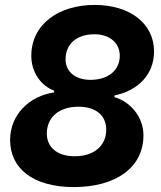

<svg xmlns="http://www.w3.org/2000/svg" viewBox="-20 -749 652 779"><path d="M280 10C448 10 562 -68 562 -200C562 -274 510 -336 444 -355L445 -362C540 -381 605 -447 605 -540C605 -654 507 -729 364 -729C217 -729 107 -650 107 -522C107 -456 146 -401 200 -381L199 -374C99 -359 21 -284 21 -181C21 -67 112 10 280 10ZM283 -115C213 -115 170 -151 170 -207C170 -272 218 -316 298 -316C370 -316 411 -280 411 -223C411 -157 361 -115 283 -115ZM347 -425C286 -425 246 -458 246 -508C246 -569 289 -610 364 -610C424 -610 466 -575 466 -523C466 -463 418 -425 347 -425Z"/></svg>

Font: Mona Sans
Style: Bold Italic
Weight: 700
Italic angle: -11.7°
Designer: Deni Anggara
Foundry: GitHub
Version: Version 2.000;Glyphs 3.2.3 (3260)